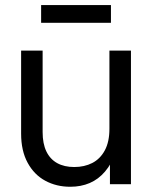

<svg xmlns="http://www.w3.org/2000/svg" viewBox="-20 -711 587 741"><path d="M61.5 -195.3V-515.6H144.5V-201.2Q144.5 -156.7 158.9 -126.7Q173.3 -96.7 200.7 -81.5Q228 -66.4 266.6 -66.4Q305.7 -66.4 336.2 -82Q366.7 -97.7 384.5 -130.6Q402.3 -163.6 402.3 -213.9V-515.6H485.4V0H404.3V-125H427.7Q411.1 -79.1 385.5 -49.1Q359.9 -19 326.2 -4.6Q292.5 9.8 251 9.8Q197.8 9.8 154.8 -13.4Q111.8 -36.6 86.7 -82.8Q61.5 -128.9 61.5 -195.3ZM408.2 -623H138.7V-691.4H408.2Z"/></svg>

Font: Intratopia Thin
Style: Regular
Weight: 100
Designer: Rasmus Andersson
Foundry: rsms
Version: Version 3.000;Glyphs 3.2.3 (3260)